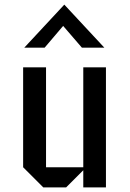

<svg xmlns="http://www.w3.org/2000/svg" viewBox="-20 -810 564 830"><path d="M438 0H340V-74L266 0H167L80 -87V-519H179V-87H340V-519H438ZM431 -604H334L253 -698L173 -604H85L258 -790Z"/></svg>

Font: Iceberg
Style: Regular
Weight: 400
Designer: Victor Kharyk
Foundry: Cyreal (www.cyreal.org)
Version: Version 1.002